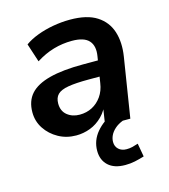

<svg xmlns="http://www.w3.org/2000/svg" viewBox="-105 -582 757 861"><g transform="rotate(-15 273.5 -152.0)"><path d="M193 10Q148 10 111 -10.5Q74 -31 51.5 -65Q29 -99 29 -141Q29 -193 58 -225.5Q87 -258 148 -274Q209 -290 304 -290H384L373 -218H310Q251 -218 216 -212Q181 -206 166 -191Q151 -176 151 -149Q151 -114 174.5 -95Q198 -76 232 -76Q264 -76 290 -89.5Q316 -103 334 -128.5Q352 -154 357 -189L376 -308Q384 -355 361.5 -380Q339 -405 283 -405Q239 -405 197.5 -393Q156 -381 115 -355L87 -441Q112 -459 146.5 -472Q181 -485 220.5 -492Q260 -499 299 -499Q378 -499 423 -470Q468 -441 484 -391Q500 -341 490 -277L446 0H329L345 -104H355Q341 -65 315.5 -39.5Q290 -14 258.5 -2Q227 10 193 10ZM371 195Q320 195 292.5 169.5Q265 144 265 101Q265 53 297 15Q329 -23 378 -42L411 0Q388 9 373 22.5Q358 36 351 51Q344 66 344 81Q344 102 358 115Q372 128 395 128Q409 128 421.5 125Q434 122 449 117L460 179Q437 186 416 190.5Q395 195 371 195Z"/></g></svg>

Font: Nunito Sans 12pt
Style: Bold Italic
Weight: 700
Italic angle: -9°
Designer: Vernon Adams
Foundry: Vernon Adams
Version: Version 3.101;gftools[0.9.27]